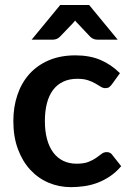

<svg xmlns="http://www.w3.org/2000/svg" viewBox="-20 -743 522 770"><path d="M33.5 0ZM428.5 -404.5Q423 -397.5 417.8 -393.5Q412.5 -389.5 402.5 -389.5Q393 -389.5 384 -395.2Q375 -401 362.5 -408.2Q350 -415.5 332.8 -421.2Q315.5 -427 290 -427Q257.5 -427 233 -415.2Q208.5 -403.5 192.2 -381.5Q176 -359.5 168 -328.2Q160 -297 160 -257.5Q160 -216.5 168.8 -184.5Q177.5 -152.5 194 -130.8Q210.5 -109 234 -97.8Q257.5 -86.5 287 -86.5Q316.5 -86.5 334.8 -93.8Q353 -101 365.5 -109.8Q378 -118.5 387.2 -125.8Q396.5 -133 408 -133Q423 -133 430.5 -121.5L466 -76.5Q445.5 -52.5 421.5 -36.2Q397.5 -20 371.8 -10.2Q346 -0.5 318.8 3.5Q291.5 7.5 264.5 7.5Q217 7.5 175 -10.2Q133 -28 101.5 -62Q70 -96 51.8 -145.2Q33.5 -194.5 33.5 -257.5Q33.5 -314 49.8 -362.2Q66 -410.5 97.5 -445.8Q129 -481 175.5 -501Q222 -521 282.5 -521Q340 -521 383.2 -502.5Q426.5 -484 461 -449.5ZM452 -584H369.5Q362.5 -584 355.2 -586.8Q348 -589.5 341 -596.5L292 -648.5Q286.5 -653.5 281.5 -660.5Q276 -653.5 271 -648.5L221 -596.5Q215 -590 207.5 -587Q200 -584 192.5 -584H107L221.5 -723H337.5Z"/></svg>

Font: Lato
Style: Bold
Weight: 700
Designer: Lukasz Dziedzic
Foundry: tyPoland Lukasz Dziedzic
Version: Version 2.007; 2014-02-27